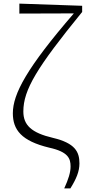

<svg xmlns="http://www.w3.org/2000/svg" viewBox="-20 -821 486 1061"><path d="M335 220H369C402 167 419 126 419 82C419 18 395 -30 273 -59C153 -87 109 -130 109 -205C109 -325 184 -448 434 -755V-789L87 -801V-746L388 -747C128 -446 51 -302 51 -195C51 -104 98 -42 252 -5C357 18 370 55 370 99C370 132 358 170 335 220Z"/></svg>

Font: Noto Serif CJK SC ExtraLight
Style: Regular
Weight: 200
Designer: Ryoko NISHIZUKA 西塚涼子 (kana & ideographs); Frank Grießhammer (Latin, Greek & Cyrillic); Wenlong ZHANG 张文龙 (bopomofo); San
Foundry: Adobe
Version: Version 2.001;hotconv 1.1.0;makeotfexe 2.6.0